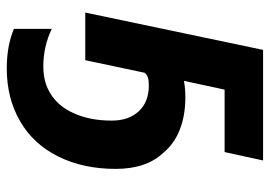

<svg xmlns="http://www.w3.org/2000/svg" viewBox="-139 -447 828 590"><g transform="rotate(90 275.0 -152.0)"><path d="M68.8 219.2V103Q123 128.9 184.6 128.9Q245.1 128.9 285.6 93.8Q311.5 71.8 327.6 36.1Q350.6 -13.7 350.6 -81.1Q350.6 -133.8 321.8 -164.6Q293 -195.3 243.2 -195.3Q226.6 -195.3 218.3 -192.6Q210 -189.9 203.6 -182.6L165 0H18.6L133.3 -546.4H473.1L447.3 -428.2H255.4L228.5 -303.2Q251.5 -307.6 278.3 -307.6Q335 -307.6 378.4 -290.5Q421.9 -273.4 449.7 -239.7Q499 -187.5 499 -93.3Q499 6.3 460.9 83Q422.9 159.7 352.5 200.2Q282.2 241.2 190.4 241.2Q120.1 241.2 68.8 219.2Z"/></g></svg>

Font: Viking Open Sans
Style: Bold Italic
Weight: 700
Italic angle: -12°
Foundry: Ascender Corporation
Version: Version 2.000